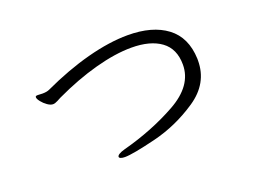

<svg xmlns="http://www.w3.org/2000/svg" viewBox="-85 -780 1171 887"><g transform="rotate(-20 500.0 -336.5)"><path d="M397 -74Q384 -74 376.5 -77Q369 -80 369 -85Q369 -91 378.5 -97Q388 -103 406 -108Q553 -147 673.5 -214Q794 -281 794 -384Q794 -462 741.5 -500.5Q689 -539 596 -539Q517 -539 417.5 -512Q318 -485 210 -434Q204 -431 191 -424Q178 -417 168 -417Q156 -417 141 -427.5Q126 -438 115 -452Q104 -466 104 -474Q104 -478 106 -479Q108 -481 115 -481L139 -480Q160 -480 173 -486Q291 -541 400.5 -570Q510 -599 600 -599Q721 -599 791.5 -546Q862 -493 866 -387V-378Q866 -266 765 -198Q664 -130 549.5 -102Q435 -74 397 -74Z"/></g></svg>

Font: Iansui
Style: Regular
Weight: 400
Designer: But Ko / Fontworks Inc.
Foundry: zi-hi.com / Fontworks Inc.
Version: Version 1.002